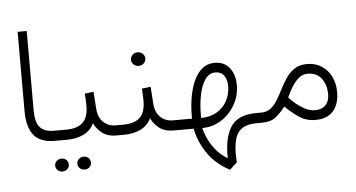

<svg xmlns="http://www.w3.org/2000/svg" viewBox="-58 -764 2094 1129"><g transform="rotate(-5 989.0 -199.5)"><path d="M82 -657.7H135.7V-190.9Q135.7 -118.2 162.1 -88.9Q188.5 -59.6 243.2 -59.6H264.2V0H243.2Q158.7 0 120.4 -47.4Q82 -94.7 82 -190.4Z M243.7 -59.6H316.9Q380.9 -59.6 413.8 -89.4Q446.8 -119.1 447.3 -187.5Q447.3 -208.5 446.3 -226.8Q445.3 -245.1 443.8 -261.2L496.1 -267.6L502.9 -168.5Q506.3 -115.7 535.9 -87.6Q565.4 -59.6 607.4 -59.6H627V0H606.9Q552.7 0 520.3 -27.8Q487.8 -55.7 476.6 -84Q456.5 -41 413.8 -20.5Q371.1 0 316.4 0H243.7ZM364.3 145.5Q364.3 129.9 376 118.7Q387.7 107.4 404.8 107.4Q421.9 107.4 433.3 118.4Q444.8 129.4 444.8 145.5Q444.8 161.6 433.3 172.6Q421.9 183.6 404.8 183.6Q387.7 183.6 376 172.4Q364.3 161.1 364.3 145.5ZM233.4 145.5Q233.4 129.9 245.1 118.7Q256.8 107.4 273.9 107.4Q291 107.4 302.5 118.4Q314 129.4 314 145.5Q314 161.6 302.5 172.6Q291 183.6 273.9 183.6Q256.8 183.6 245.1 172.4Q233.4 161.1 233.4 145.5Z M780.8 -261.2 833 -267.6 839.8 -168.5Q843.3 -115.7 872.8 -87.6Q902.3 -59.6 944.3 -59.6H963.9V0H943.8Q889.6 0 857.2 -27.8Q824.7 -55.7 813.5 -84Q793.5 -41 750.7 -20.5Q708 0 653.3 0H607.4V-59.6H653.8Q717.8 -59.6 750.7 -89.4Q783.7 -119.1 784.2 -187.5Q784.2 -208.5 783.2 -226.8Q782.2 -245.1 780.8 -261.2ZM731.9 -436Q731.9 -452.6 744.1 -464.4Q756.3 -476.1 774.4 -476.1Q792 -476.1 804.2 -464.6Q816.4 -453.1 816.4 -436Q816.4 -419.4 804.2 -407.7Q792 -396 774.4 -396Q756.3 -396 744.1 -407.7Q731.9 -419.4 731.9 -436Z M944.3 0V-59.6H1059.1V-75.2Q1059.1 -130.4 1067.9 -183.6Q1076.7 -236.8 1095.7 -280Q1114.7 -323.2 1145.5 -349.1Q1176.3 -375 1220.2 -375Q1276.4 -375 1307.6 -335.4Q1338.9 -295.9 1338.9 -233.4Q1338.9 -170.4 1308.3 -117.2Q1277.8 -64 1227.1 -31.7Q1176.3 0.5 1114.7 0.5Q1120.6 28.8 1137 64.2Q1153.3 99.6 1180.9 133.3Q1208.5 167 1248.5 190.4Q1245.1 72.3 1286.9 6.3Q1328.6 -59.6 1439 -59.6H1461.9V0H1438.5Q1380.4 0 1349.9 20.5Q1319.3 41 1308.3 79.6Q1297.4 118.2 1297.4 171.9Q1297.4 181.2 1298.1 194.6Q1298.8 208 1299.3 218.8L1255.9 259.3Q1171.4 214.8 1124.3 144.5Q1077.1 74.2 1064 0ZM1219.2 -318.4Q1183.1 -318.4 1159.4 -285.2Q1135.7 -252 1124.3 -196.8Q1112.8 -141.6 1112.8 -75.7V-59.1Q1165 -59.1 1204.3 -81.5Q1243.7 -104 1265.6 -143.6Q1287.6 -183.1 1287.6 -233.4Q1287.6 -271 1270 -294.7Q1252.4 -318.4 1219.2 -318.4Z M1783.2 11.2Q1727.1 11.2 1685.8 -17.1Q1644.5 -45.4 1605.5 -83Q1578.6 -47.4 1548.8 -23.7Q1519 0 1468.3 0H1442.4V-59.6H1467.3Q1501.5 -59.6 1524.7 -78.4Q1547.9 -97.2 1565.7 -127Q1583.5 -156.7 1600.3 -190.2Q1617.2 -223.6 1637.9 -253.4Q1658.7 -283.2 1688 -302Q1717.3 -320.8 1760.3 -320.8Q1810.1 -320.8 1846.7 -296.9Q1883.3 -272.9 1903.1 -232.4Q1922.9 -191.9 1922.9 -141.1Q1922.9 -68.8 1886.5 -28.8Q1850.1 11.2 1783.2 11.2ZM1759.8 -263.7Q1728.5 -263.7 1704.8 -242.9Q1681.2 -222.2 1663.6 -192.4Q1646 -162.6 1633.3 -134.3Q1668.9 -96.2 1703.1 -74.2Q1746.6 -45.9 1782.2 -45.9Q1823.7 -45.9 1846.4 -68.8Q1869.1 -91.8 1869.1 -133.3Q1869.1 -188.5 1840.8 -226.1Q1812.5 -263.7 1759.8 -263.7Z"/></g></svg>

Font: Vazirmatn RD FD ExtraLight
Style: Regular
Weight: 200
Designer: Saber Rastikerdar
Foundry: Saber Rastikerdar
Version: Version 33.003